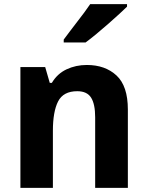

<svg xmlns="http://www.w3.org/2000/svg" viewBox="-20 -902 711 922"><path d="M78 0V-580H197L219 -504H229Q255 -548 299.5 -569Q344 -590 397 -590Q485 -590 539.5 -539.5Q594 -489 594 -376V0H437V-339Q437 -402 417.5 -433Q398 -464 351 -464Q284 -464 259 -415Q234 -366 234 -274V0ZM286 -698V-712Q301 -732 317.5 -754Q334 -776 351.5 -798.5Q369 -821 385 -842.5Q401 -864 413 -882H590V-870Q578 -858 554 -836Q530 -814 501 -788.5Q472 -763 443 -739Q414 -715 391 -698Z"/></svg>

Font: Menbere
Style: Regular
Weight: 400
Designer: Aleme Tadesse
Foundry: Sorkin Type Co
Version: Version 1.000